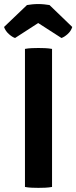

<svg xmlns="http://www.w3.org/2000/svg" viewBox="-38 -925 378 950"><path d="M85.5 -683Q100.5 -686 119.8 -686.8Q139 -687.5 152 -687.5Q166.5 -687.5 184.8 -686.8Q203 -686 219.5 -683V0Q203 3 184.8 3.8Q166.5 4.5 152 4.5Q139 4.5 119.8 3.8Q100.5 3 85.5 0ZM207 -900 319.5 -791.5Q313.5 -771.5 296.8 -756.5Q280 -741.5 266 -737L151 -811L36.5 -737Q22.5 -741.5 5.8 -756.5Q-11 -771.5 -18 -791.5L95.5 -900Q107 -902 121.5 -903.5Q136 -905 151 -905Q166 -905 180.5 -903.5Q195 -902 207 -900Z"/></svg>

Font: Signika Light SemiBold
Style: Regular
Weight: 600
Version: Version 2.003;gftools[0.9.32]